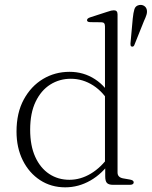

<svg xmlns="http://www.w3.org/2000/svg" viewBox="-20 -772 634 802"><path d="M419.5 -78.5 418.5 -83.5V-661.5Q418.5 -670.5 415 -674.8Q411.5 -679 403 -679L357.5 -679.5Q350 -679.5 346.8 -681.8Q343.5 -684 343.5 -687.5Q343.5 -691.5 346.8 -694.5Q350 -697.5 358 -700L426 -722Q437 -726 444 -727.5Q451 -729 455.5 -729Q463.5 -729 467.2 -724.8Q471 -720.5 471 -712V-51.5Q471 -41 477 -35Q483 -29 494 -27L522.5 -22Q530.5 -20.5 534.5 -17.8Q538.5 -15 538.5 -10Q538.5 -5.5 534.5 -2.8Q530.5 0 522.5 0H452Q434.5 0 427 -7.5Q419.5 -15 419.5 -35ZM49 -222.5Q49 -300.5 79.2 -356.2Q109.5 -412 159.5 -442Q209.5 -472 270.5 -472Q329.5 -472 377 -441Q424.5 -410 451 -355L440.5 -335.5Q413.5 -386.5 369.8 -414.8Q326 -443 276 -443Q228.5 -443 190 -418.8Q151.5 -394.5 128.8 -347.2Q106 -300 106 -230Q106 -163.5 127.2 -116.8Q148.5 -70 185.5 -45.5Q222.5 -21 270 -21Q316.5 -21 359.5 -46.8Q402.5 -72.5 437 -121.5L444 -99.5Q407.5 -46.5 357.8 -18Q308 10.5 252.5 10.5Q193.5 10.5 147.5 -19.5Q101.5 -49.5 75.2 -102.2Q49 -155 49 -222.5ZM534.5 -694.5Q537 -719.5 541.5 -733.8Q546 -748 561.5 -751Q573 -753 581.8 -747.5Q590.5 -742 593 -732Q595.5 -722 591.8 -710Q588 -698 581.5 -684.5L541 -583.5Q539.5 -580 536.8 -578.2Q534 -576.5 530 -577.5Q526 -579 525.5 -582.5Q525 -586 525 -590Z"/></svg>

Font: Fraunces ExtraLight
Style: Regular
Weight: 250
Version: Version 1.000;[b76b70a41]